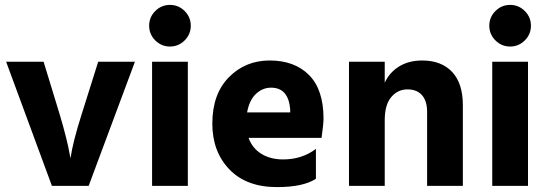

<svg xmlns="http://www.w3.org/2000/svg" viewBox="-20 -759 2241 784"><path d="M192 0 5 -507H158L224 -291Q239 -241 250 -196.5Q261 -152 264 -132L268 -113Q277 -178 313 -291L381 -507H531L342 0Z M601 0V-507H747V0ZM614 -594Q589 -619 589 -654Q589 -689 614 -714Q639 -739 674 -739Q709 -739 734 -714Q759 -689 759 -654Q759 -619 734 -594Q709 -569 674 -569Q639 -569 614 -594Z M1165 -300V-312Q1158 -401 1087 -401Q1052 -401 1025 -375.5Q998 -350 989 -300ZM1270 -151V-29Q1218 5 1111 5Q986 5 916.5 -67.5Q847 -140 847 -254Q847 -375 914.5 -443.5Q982 -512 1081 -512Q1183 -512 1242 -452.5Q1301 -393 1301 -275Q1301 -252 1293 -196H995Q1010 -154 1047 -131Q1084 -108 1136 -108Q1213 -108 1270 -151Z M1551 -507V-421Q1570 -463 1609.5 -487.5Q1649 -512 1704 -512Q1782 -512 1826 -465.5Q1870 -419 1870 -329V0H1724V-302Q1724 -347 1703 -370.5Q1682 -394 1644 -394Q1604 -394 1577.5 -362.5Q1551 -331 1551 -268V0H1405V-507Z M1990 0V-507H2136V0ZM2003 -594Q1978 -619 1978 -654Q1978 -689 2003 -714Q2028 -739 2063 -739Q2098 -739 2123 -714Q2148 -689 2148 -654Q2148 -619 2123 -594Q2098 -569 2063 -569Q2028 -569 2003 -594Z"/></svg>

Font: Hind Bold
Style: Regular
Weight: 700
Designer: Manushi Parikh, Satya Rajpurohit
Foundry: Indian Type Foundry
Version: Version 1.201;PS 1.0;hotconv 1.0.78;makeotf.lib2.5.61930; tt